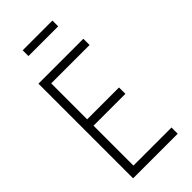

<svg xmlns="http://www.w3.org/2000/svg" viewBox="-248 -841 895 895"><g transform="rotate(-45 200.0 -393.0)"><path d="M51 0V-624H347V-583H94V-346H304V-304H94V-41H345V0ZM109 -748V-786H305V-748Z"/></g></svg>

Font: Inconsolata Condensed Light
Style: Regular
Weight: 300
Width: 3
Monospace: yes
Designer: Raph Levien, Cyreal, Brenton Simpson
Foundry: Raph Levien, Cyreal, Google
Version: Version 3.001; ttfautohint (v1.8.2.53-6de2)